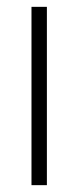

<svg xmlns="http://www.w3.org/2000/svg" viewBox="-20 -541 229 561"><path d="M72 0V-521H117V0Z"/></svg>

Font: DM Sans 10pt ExtraLight
Style: Regular
Weight: 250
Version: Version 4.004;gftools[0.9.30]